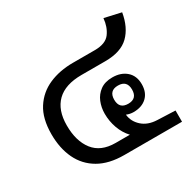

<svg xmlns="http://www.w3.org/2000/svg" viewBox="-139 -780 948 933"><g transform="rotate(-30 335.0 -313.5)"><path d="M304 0Q219 0 162 -33Q105 -66 76.5 -125.5Q48 -185 48 -264Q48 -352 83 -406.5Q118 -461 177.5 -487Q237 -513 312 -513H435Q496 -513 520.5 -546.5Q545 -580 549 -627L642 -606Q629 -528 584.5 -484.5Q540 -441 452 -441H319Q227 -441 180.5 -395.5Q134 -350 134 -264Q134 -176 174.5 -124Q215 -72 297 -72H377Q350 -101 336 -140Q322 -179 322 -221Q322 -256 334.5 -286.5Q347 -317 373.5 -336.5Q400 -356 442 -356Q490 -356 520 -329.5Q550 -303 550 -256Q550 -210 522.5 -184Q495 -158 448 -158Q428 -158 409 -166Q413 -126 444.5 -97.5Q476 -69 528 -67L628 -63V0ZM446 -206Q496 -206 496 -257Q496 -308 446 -308Q396 -308 396 -257Q396 -206 446 -206Z"/></g></svg>

Font: Noto Sans Thai Looped
Style: Regular
Weight: 400
Designer: Sasikarn Vongin, Ben Mitchell
Foundry: The Fontpad Ltd
Version: Version 1.001; ttfautohint (v1.8.4.7-5d5b)